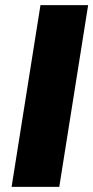

<svg xmlns="http://www.w3.org/2000/svg" viewBox="-20 -725 362 745"><path d="M25 0ZM25 0 137 -705H322L210 0Z"/></svg>

Font: Winston ExtraBold
Style: Italic
Weight: 800
Italic angle: -9°
Designer: Original fonts by Vernon Adams / Changes by Cristiano Sobral
Foundry: Original fonts by Vernon Adams / Changes by Cristiano Sobral
Version: Version 2.503;July 17, 2020;FontCreator 13.0.0.2655 64-bit